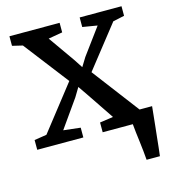

<svg xmlns="http://www.w3.org/2000/svg" viewBox="-109 -643 811 911"><g transform="rotate(-15 296.0 -187.0)"><path d="M498.5 180Q497 160 494.5 136.2Q492 112.5 489 88.2Q486 64 483.2 41.2Q480.5 18.5 479 0L433.5 -59H589.5Q587.5 -39 585 -14.8Q582.5 9.5 579.8 35.2Q577 61 574.2 87Q571.5 113 569 136.8Q566.5 160.5 564 180ZM70 -57.5 241 -276 72 -495.5 21.5 -507.5V-554.5H268V-507.5L198.5 -495.5L289 -367L317.5 -323.5L344 -366.5L439 -495.5L366.5 -507.5V-554.5H572V-507.5L516 -495.5L353.5 -289L529.5 -57L583 -48V0H331V-48L397 -57.5L306 -192.5L275 -237.5L248.5 -193.5L152.5 -57.5L236 -48V0H9.5V-48Z"/></g></svg>

Font: Merriweather 20pt
Style: Regular
Weight: 400
Version: Version 2.100